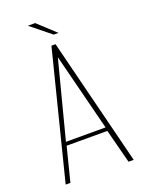

<svg xmlns="http://www.w3.org/2000/svg" viewBox="-136 -773 628 838"><g transform="rotate(-20 178.0 -354.0)"><path d="M20 0 169 -591H188L336 0H312L271 -158H82L42 0ZM85 -175H269L178 -534ZM195 -633 102 -708H136L217 -633Z"/></g></svg>

Font: Alumni Sans SC Thin
Style: Regular
Weight: 100
Designer: Robert E. Leuschke
Foundry: Robert E. Leuschke
Version: Version 1.018